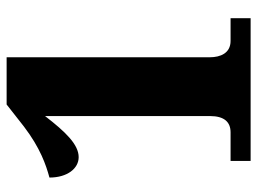

<svg xmlns="http://www.w3.org/2000/svg" viewBox="-116 -642 758 565"><g transform="rotate(-90 262.5 -359.0)"><path d="M72 0H492V-59H425C389 -59 377 -89 377 -120V-718H238L173 -667C110 -619 60 -602 23 -592C23 -539 50 -506 83 -506C120 -506 157 -544 204 -605V-120C204 -77 186 -59 156 -59H72Z"/></g></svg>

Font: Noto Serif Tamil SemiCondensed Black
Style: Regular
Weight: 900
Width: 4
Designer: Indian Type Foundry, Tom Grace, and the Monotype Design Team
Foundry: Monotype Imaging Inc.
Version: Version 2.004